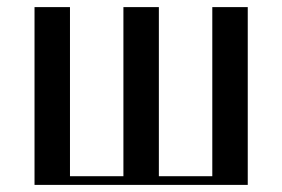

<svg xmlns="http://www.w3.org/2000/svg" viewBox="-20 -520 792 540"><path d="M577.1 -500V-24.4H426.8V-500H327.1V-24.4H176.8V-500H77.1V0H676.8V-500Z"/></svg>

Font: TriodPostnaja
Style: Medium
Weight: 500
Version: 20110805; ttfautohint (v0.96) -l 8 -r 50 -G 200 -x 14 -w "G"